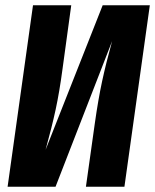

<svg xmlns="http://www.w3.org/2000/svg" viewBox="-20 -713 592 733"><path d="M455 0H308L342 -242Q355 -334 370 -403.5Q385 -473 408 -556L192 0H9L106 -693H252L219 -452Q207 -362 192.5 -295Q178 -228 154 -141L372 -693H552Z"/></svg>

Font: Fira Sans Extra Condensed
Style: Bold Italic
Weight: 700
Width: 3
Italic angle: -8°
Designer: Carrois Corporate & Edenspiekermann AG
Foundry: Carrois Corporate GbR & Edenspiekermann AG
Version: Version 4.203